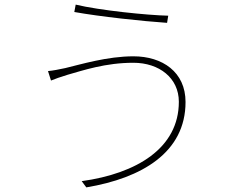

<svg xmlns="http://www.w3.org/2000/svg" viewBox="-20 -779 1040 832"><path d="M755 -338C755 -137 572 -27 334 6L354 33C594 -7 784 -118 784 -337C784 -467 684 -535 558 -535C445 -535 330 -500 263 -484C235 -478 210 -473 188 -471L201 -430C221 -438 240 -445 273 -455C340 -474 437 -507 558 -507C670 -507 755 -441 755 -338ZM308 -759 302 -727C413 -707 599 -687 704 -680L709 -711C619 -713 412 -734 308 -759Z"/></svg>

Font: Source Han Sans JP VF
Style: Regular
Weight: 250
Designer: Ryoko NISHIZUKA 西塚涼子 (kana, bopomofo & ideographs); Paul D. Hunt (Latin, Greek & Cyrillic); Sandoll Communications 산돌커뮤니
Foundry: Adobe
Version: Version 2.004;hotconv 1.0.118;makeotfexe 2.5.65603